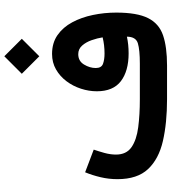

<svg xmlns="http://www.w3.org/2000/svg" viewBox="30 -856 826 927"><g transform="rotate(-90 443.5 -393.0)"><path d="M634.8 -785.6 719.2 -701.2 634.8 -616.7 550.3 -701.2ZM729.5 -193.8Q691.9 -185.5 648.9 -185.5Q563.5 -185.5 514.6 -222.9Q465.8 -260.3 465.8 -338.9Q465.8 -377.4 478.3 -415.8Q490.7 -454.1 514.4 -485.6Q538.1 -517.1 571.3 -536.1Q604.5 -555.2 646 -555.2Q699.2 -555.2 737.1 -528.8Q774.9 -502.4 798.8 -457.8Q822.8 -413.1 834.2 -357.9Q845.7 -302.7 845.7 -245.1Q845.7 -144.5 819.1 -91.6Q792.5 -38.6 736.1 -19.3Q679.7 0 589.8 0H427.2Q312.5 0 225.6 -20Q138.7 -40 90.1 -91.8Q41.5 -143.6 41.5 -239.3Q41.5 -281.2 51 -321.3Q60.5 -361.3 74.7 -395.5L184.1 -354Q176.3 -331.5 168.2 -302.5Q160.2 -273.4 160.2 -246.6Q160.2 -196.3 195.8 -171.6Q231.4 -147 292 -139.2Q352.5 -131.3 427.2 -131.3H598.6Q666 -131.3 697.5 -140.9Q729 -150.4 729.5 -193.8ZM648.4 -301.8Q689 -301.8 726.1 -311Q722.2 -336.4 712.6 -363.8Q703.1 -391.1 686.5 -409.9Q669.9 -428.7 645 -428.7Q611.8 -428.7 595 -400.9Q578.1 -373 578.1 -344.2Q578.1 -316.9 598.1 -309.3Q618.2 -301.8 648.4 -301.8Z"/></g></svg>

Font: Vazirmatn FD NL
Style: Bold
Weight: 700
Designer: Saber Rastikerdar
Foundry: Saber Rastikerdar
Version: Version 33.003